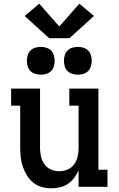

<svg xmlns="http://www.w3.org/2000/svg" viewBox="-20 -1008 640 1036"><path d="M257 8Q231 8 205.5 1Q180 -6 160 -22Q140 -38 126 -60.5Q112 -83 103.5 -107.5Q95 -132 92 -158Q89 -184 89 -210V-438H40V-530H196V-210Q196 -187 201 -164Q206 -141 219.5 -122Q233 -103 255 -93.5Q277 -84 300 -84Q323 -84 345 -93.5Q367 -103 380.5 -122Q394 -141 399 -164Q404 -187 404 -210V-438H354V-530H511V-92H560V0H404V-88Q394 -67 380 -48Q366 -29 346.5 -16Q327 -3 304 2.5Q281 8 257 8ZM400 -605Q385 -605 370 -609.5Q355 -614 344.5 -624.5Q334 -635 329.5 -650Q325 -665 325 -680Q325 -695 329.5 -710Q334 -725 344.5 -735.5Q355 -746 370 -750.5Q385 -755 400 -755Q415 -755 430 -750.5Q445 -746 455.5 -735.5Q466 -725 470.5 -710Q475 -695 475 -680Q475 -665 470.5 -650Q466 -635 455.5 -624.5Q445 -614 430 -609.5Q415 -605 400 -605ZM200 -605Q185 -605 170 -609.5Q155 -614 144.5 -624.5Q134 -635 129.5 -650Q125 -665 125 -680Q125 -695 129.5 -710Q134 -725 144.5 -735.5Q155 -746 170 -750.5Q185 -755 200 -755Q215 -755 230 -750.5Q245 -746 255.5 -735.5Q266 -725 270.5 -710Q275 -695 275 -680Q275 -665 270.5 -650Q266 -635 255.5 -624.5Q245 -614 230 -609.5Q215 -605 200 -605ZM355 -802H245L113 -922L192 -988L300 -865L408 -988L487 -922Z"/></svg>

Font: Iosevka Slab Semibold Extended
Style: Regular
Weight: 600
Width: 7
Monospace: yes
Designer: Belleve Invis
Foundry: Belleve Invis
Version: Version 11.1.0; ttfautohint (v1.8.3)